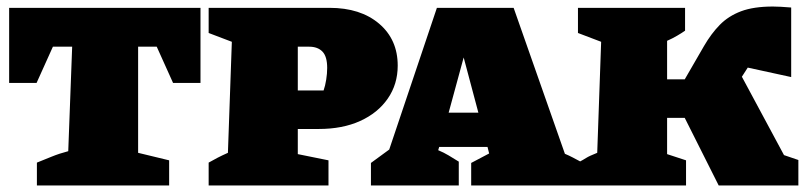

<svg xmlns="http://www.w3.org/2000/svg" viewBox="-20 -568 2482 588"><path d="M594 -544V-314H510L460 -425H403V-100L498 -77V0H93V-70Q113 -78 137.5 -88Q162 -98 189 -105L201 -425H142L92 -314H8V-544Z M989 -544Q1084 -544 1141 -495.5Q1198 -447 1198 -367Q1198 -310 1167.5 -266Q1137 -222 1083 -197.5Q1029 -173 956 -173H892V-96L986 -77V0H619V-70Q633 -78 646.5 -85Q660 -92 678 -100L690 -440L619 -467V-544ZM927 -425H892V-291H971Q976 -305 979 -324Q982 -343 982 -360Q982 -395 967.5 -410Q953 -425 927 -425Z M1710 -97Q1722 -92 1734.5 -85.5Q1747 -79 1758 -73V0H1423V-69L1478 -98L1473 -118H1325L1322 -108Q1339 -101 1354 -92Q1369 -83 1385 -73V0H1116V-69L1172 -110L1318 -544H1553ZM1354 -223H1445L1400 -392Z M1750 0V-70Q1767 -79 1775.5 -84.5Q1784 -90 1809 -100L1821 -440L1750 -467V-544H2078V-474Q2068 -467 2053.5 -458.5Q2039 -450 2023 -443V-325H2077L2136 -427Q2158 -465 2184.5 -492Q2211 -519 2249.5 -533.5Q2288 -548 2347 -548Q2367 -548 2403 -545V-332L2270 -361L2252 -333L2381 -93L2425 -78V0H2181L2077 -207H2023V-96L2081 -77V0Z"/></svg>

Font: Piazzolla SC Black
Style: Regular
Weight: 900
Designer: Juan Pablo del Peral
Foundry: Huerta Tipografica
Version: Version 1.330